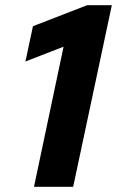

<svg xmlns="http://www.w3.org/2000/svg" viewBox="-20 -720 451 740"><path d="M411 -700 262 0H111L225 -540L78 -483L107 -619L316 -700Z"/></svg>

Font: Red Hat Text
Style: Bold Italic
Weight: 700
Italic angle: -12°
Designer: Pentagram / MCKL
Foundry: Pentagram / MCKL
Version: Version 1.003; Red Hat Text Bold Italic